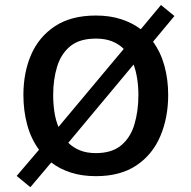

<svg xmlns="http://www.w3.org/2000/svg" viewBox="-20 -698 777 781"><path d="M103.5 63.5 47.9 17.6 138.7 -88.9Q106.4 -132.8 90.8 -189.9Q75.2 -247.1 75.2 -311.5Q75.2 -403.3 106.9 -476.1Q138.7 -548.8 204.1 -591.8Q269.5 -634.8 370.1 -634.8Q426.8 -634.8 472.2 -620.1Q517.6 -605.5 552.7 -579.1L634.8 -677.7L689.5 -632.8L602.5 -528.3Q633.8 -485.4 648.9 -430.2Q664.1 -375 664.1 -311.5Q664.1 -219.7 632.3 -144.5Q600.6 -69.3 535.2 -25.4Q469.7 18.6 370.1 18.6Q313.5 18.6 268.1 3.9Q222.7 -10.7 188.5 -37.1ZM217.8 -181.6 483.4 -499Q463.9 -518.6 436 -529.8Q408.2 -541 370.1 -541Q303.7 -541 266.1 -510.3Q228.5 -479.5 212.4 -427.2Q196.3 -375 196.3 -311.5Q196.3 -276.4 201.2 -243.2Q206.1 -210 217.8 -181.6ZM370.1 -75.2Q435.5 -75.2 473.6 -107.4Q511.7 -139.6 527.3 -193.8Q543 -248 543 -311.5Q543 -345.7 538.1 -377.4Q533.2 -409.2 523.4 -435.5L257.8 -117.2Q277.3 -97.7 305.2 -86.4Q333 -75.2 370.1 -75.2Z"/></svg>

Font: Padauk
Style: Bold
Weight: 700
Designer: Debbi Hosken, Becca Hirsbrunner Spalinger
Foundry: SIL International
Version: Version 5.003